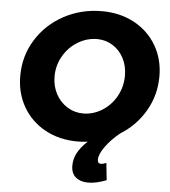

<svg xmlns="http://www.w3.org/2000/svg" viewBox="-61 -767 934 1055"><g transform="rotate(5 405.5 -239.5)"><path d="M616 -51Q568 -12 537.5 30.5Q507 73 507 103Q507 124 525 124Q539 124 555 116L565 211Q509 233 465 233Q422 233 396 211.5Q370 190 370 148Q370 111 387.5 77.5Q405 44 443 9Q418 13 386 13Q286 13 207.5 -30Q129 -73 85.5 -148.5Q42 -224 42 -319Q42 -429 98 -519Q154 -609 249.5 -660.5Q345 -712 459 -712Q559 -712 637.5 -669.5Q716 -627 760 -552Q804 -477 804 -383Q804 -279 753.5 -192Q703 -105 616 -51ZM404 -143Q459 -143 508 -173.5Q557 -204 586 -256Q615 -308 615 -370Q615 -423 593 -465.5Q571 -508 532 -532.5Q493 -557 446 -557Q390 -557 340 -527Q290 -497 260 -445Q230 -393 230 -332Q230 -279 253 -236Q276 -193 316 -168Q356 -143 404 -143Z"/></g></svg>

Font: Gontserrat
Style: Bold Italic
Weight: 700
Italic angle: -11.3°
Designer: Julieta Ulanovsky
Foundry: Julieta Ulanovsky
Version: Version 6.001